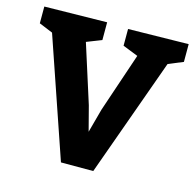

<svg xmlns="http://www.w3.org/2000/svg" viewBox="-103 -812 936 919"><g transform="rotate(15 364.5 -352.5)"><path d="M277 0 75 -589 7 -617V-700L317 -705V-617L243 -588L335 -299L367 -176L399 -294L498 -587L422 -617V-700L721 -705V-617L648 -587L437 0Z"/></g></svg>

Font: BitterBold
Style: Bold
Weight: 700
Designer: Sol Matas
Foundry: Sol Matas
Version: Version 001.001